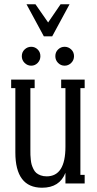

<svg xmlns="http://www.w3.org/2000/svg" viewBox="-20 -858 453 898"><path d="M305.2 -837.9 224.1 -688H185.1L104 -837.9H146L205.1 -752.9L263.2 -837.9ZM82 -595.2Q82 -614.3 95.2 -626.7Q108.4 -639.2 126 -639.2Q143.6 -639.2 156.2 -626.7Q168.9 -614.3 168.9 -595.2Q168.9 -576.7 156.2 -563.7Q143.6 -550.8 126 -550.8Q108.4 -550.8 95.2 -563.7Q82 -576.7 82 -595.2ZM238.8 -595.2Q238.8 -614.3 251.7 -626.7Q264.6 -639.2 282.2 -639.2Q299.8 -639.2 313 -626.7Q326.2 -614.3 326.2 -595.2Q326.2 -576.7 313 -563.7Q299.8 -550.8 282.2 -550.8Q264.6 -550.8 251.7 -563.7Q238.8 -576.7 238.8 -595.2ZM376 -485.8V-445.8H356V-40H376V0H286.1V-49.8Q258.8 20 176.8 20Q51.8 20 51.8 -145V-445.8H32.2V-485.8H142.1V-445.8H122.1V-153.8Q122.1 -140.6 122.3 -133.1Q122.6 -125.5 124 -111.1Q125.5 -96.7 128.2 -87.6Q130.9 -78.6 136.5 -67.1Q142.1 -55.7 149.9 -49.1Q157.7 -42.5 170.2 -37.8Q182.6 -33.2 198.2 -33.2Q286.1 -33.2 286.1 -171.9V-445.8H266.1V-485.8Z"/></svg>

Font: Margherita
Style: Regular
Weight: 400
Designer: James Puckett
Foundry: Dunwich Type Founders
Version: Version 1.008;hotconv 1.0.109;makeotfexe 2.5.65596